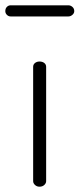

<svg xmlns="http://www.w3.org/2000/svg" viewBox="-60 -704 300 724"><path d="M89 0Q79 0 72 -6.5Q65 -13 65 -21V-452Q65 -461 72 -466.5Q79 -472 89 -472Q100 -472 107 -466.5Q114 -461 114 -452V-21Q114 -13 107 -6.5Q100 0 89 0ZM-20 -642Q-28 -642 -34 -648Q-40 -654 -40 -662Q-40 -672 -34 -678Q-28 -684 -20 -684H198Q206 -684 213 -678Q220 -672 220 -662Q220 -654 213 -648Q206 -642 198 -642Z"/></svg>

Font: Dosis ExtraLight Light
Style: Regular
Weight: 300
Version: Version 3.001; ttfautohint (v1.8.2)